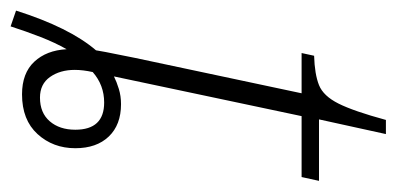

<svg xmlns="http://www.w3.org/2000/svg" viewBox="-230 -490 730 353"><g transform="rotate(90 134.5 -314.0)"><path d="M-22 21Q9 -77 51 -126Q54 -144 57.5 -160.5Q61 -177 65 -198L130 -504H56L61 -527Q95 -528 115 -536Q135 -544 149 -572Q163 -600 179 -659H205L178 -536H291L284 -504H172L99 -159Q109 -164 122 -168Q135 -172 150 -172Q188 -172 209.5 -149.5Q231 -127 231 -88Q231 -47 205 -18.5Q179 10 132 10Q93 10 72 -12.5Q51 -35 49 -72Q37 -51 26.5 -24Q16 3 7 31ZM138 -23Q166 -23 181.5 -41Q197 -59 197 -88Q197 -141 147 -141Q115 -141 91 -120Q87 -102 87 -87Q87 -60 100 -41.5Q113 -23 138 -23Z"/></g></svg>

Font: Noto Serif ExtraLight
Style: Italic
Weight: 200
Italic angle: -12°
Designer: Monotype Design Team
Foundry: Monotype Imaging Inc.
Version: Version 2.014; ttfautohint (v1.8.4.7-5d5b)